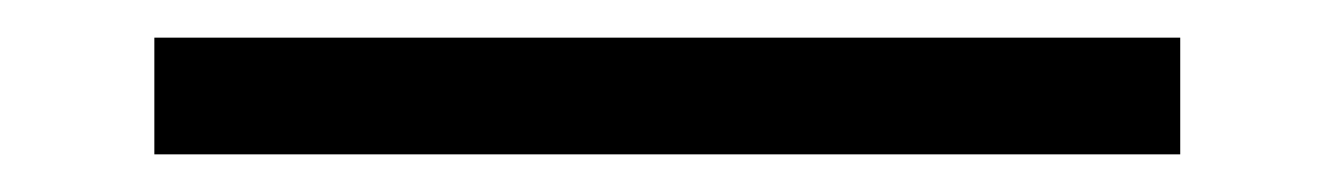

<svg xmlns="http://www.w3.org/2000/svg" viewBox="-20 10 709 102"><path d="M62 92V30H607V92Z"/></svg>

Font: Libre Caslon Text
Style: Regular
Weight: 400
Designer: Pablo Impallari, Rodrigo Fuenzalida, Katja Schimmel
Foundry: Pablo Impallari, Rodrigo Fuenzalida
Version: Version 2.000